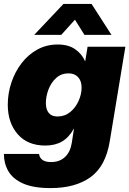

<svg xmlns="http://www.w3.org/2000/svg" viewBox="-20 -756 665 987"><path d="M240.2 210.9Q151.9 210.9 99.1 187.5Q46.4 164.1 23.2 124.3Q0 84.5 0 35.2H180.7Q182.6 53.7 197.5 65.4Q212.4 77.1 242.2 77.1Q286.6 77.1 314.2 51Q341.8 24.9 349.1 -22L360.4 -95.2H359.9Q334.5 -49.3 298.8 -28.6Q263.2 -7.8 212.9 -7.8Q121.6 -7.8 70.8 -66.4Q20 -125 20 -217.8Q20 -276.4 38.6 -331.8Q57.1 -387.2 91.1 -431.4Q125 -475.6 172.4 -501.5Q219.7 -527.3 276.9 -527.3Q330.6 -527.3 365.7 -503.4Q400.9 -479.5 417.5 -440.9H418L430.2 -515.6H624.5L544.4 -30.8Q523.4 98.6 445.3 154.8Q367.2 210.9 240.2 210.9ZM275.4 -157.2Q313 -157.2 340.8 -179.9Q368.7 -202.6 384 -237.1Q399.4 -271.5 399.4 -305.7Q399.4 -340.3 381.3 -359.6Q363.3 -378.9 332.5 -378.9Q294.9 -378.9 268.8 -355.2Q242.7 -331.5 229.2 -296.1Q215.8 -260.7 215.8 -226.1Q215.8 -193.4 230.7 -175.3Q245.6 -157.2 275.4 -157.2ZM294.9 -576.7H156.2V-577.1L306.2 -735.8H450.7L552.7 -577.1V-576.7H414.1L365.2 -654.8Z"/></svg>

Font: Inter Display Black
Style: Italic
Weight: 900
Italic angle: -9.39999°
Designer: Rasmus Andersson
Foundry: rsms
Version: Version 4.000;git-a52131595